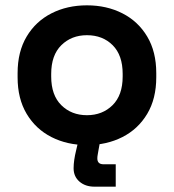

<svg xmlns="http://www.w3.org/2000/svg" viewBox="-20 -530 652 720"><path d="M46 -240V-256Q46 -336 80 -393Q114 -450 173 -480Q232 -510 306 -510Q380 -510 439 -480Q498 -450 532 -393Q566 -336 566 -256V-240Q566 -160 532 -103Q498 -46 439 -16Q380 14 306 14Q232 14 173 -16Q114 -46 80 -103Q46 -160 46 -240ZM440 -243V-253Q440 -323 402.5 -360.5Q365 -398 306 -398Q248 -398 210 -360.5Q172 -323 172 -253V-243Q172 -173 210 -135.5Q248 -98 306 -98Q364 -98 402 -135.5Q440 -173 440 -243ZM334 170Q300 170 278 151Q256 132 256 101Q256 86 258.5 69Q261 52 265 36L278 -20H359L349 35Q348 42 346.5 49.5Q345 57 345 64Q345 86 368 86H414V170Z"/></svg>

Font: Space 7353
Style: Regular
Weight: 400
Designer: Christine Claussen + Ruben Lyon  (Space 7353)
Version: Version 1.000;FEAKit 1.0